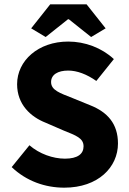

<svg xmlns="http://www.w3.org/2000/svg" viewBox="-20 -855 598 887"><path d="M277 12C434 12 525 -83 525 -192C525 -283 477 -337 396 -369L315 -402C257 -425 216 -438 216 -476C216 -510 247 -529 295 -529C336 -529 381 -512 425 -481L506 -582C450 -634 373 -663 295 -663C157 -663 59 -575 59 -466C59 -372 122 -315 191 -288L274 -252C331 -229 366 -217 366 -179C366 -144 339 -122 280 -122C225 -122 162 -144 116 -184L34 -83C102 -18 189 12 277 12ZM191 -684 294 -766H298L401 -684L468 -724L380 -835H212L124 -724Z"/></svg>

Font: DAIFUKU Sans
Style: Bold
Weight: 700
Designer: Original font ‘Source Han Sans JP’ : Paul D. Hunt
Foundry: Daifuku
Version: Version 1.000